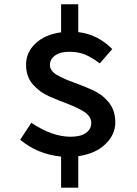

<svg xmlns="http://www.w3.org/2000/svg" viewBox="-20 -766 640 896"><path d="M321.3 -382.3Q366.2 -366.2 410.2 -346.7Q455.1 -327.1 486.3 -290Q517.6 -252.9 518.1 -195.3Q518.1 -137.7 472.2 -93.8Q426.3 -48.8 345.2 -37.1V109.9H265.1V-35.2Q155.3 -46.4 74.2 -113.8L126 -192.9Q224.1 -127.9 309.1 -127.9Q356 -127.9 380.9 -145.5Q405.8 -163.1 405.8 -192.4Q405.8 -221.7 374.5 -243.2Q342.8 -263.7 298.3 -280.3Q253.9 -296.9 209.5 -316.4Q165 -335.9 133.3 -372.1Q101.6 -408.2 101.6 -464.8Q101.6 -521.5 146 -563.5Q189.9 -605 265.1 -615.2V-746.1H345.2V-616.2Q435.1 -606 503.9 -537.1L445.8 -470.2Q407.2 -499 376 -511.7Q344.7 -524.4 302.7 -524.4Q260.7 -524.4 236.8 -506.8Q212.9 -489.7 212.9 -462.9Q212.9 -436 244.6 -417Q276.4 -397.9 321.3 -382.3Z"/></svg>

Font: SourceCodePro-Semibold
Style: Regular
Weight: 600
Monospace: yes
Designer: Paul D. Hunt
Foundry: Adobe Systems Incorporated
Version: Version 1.009;PS 1.000;hotconv 1.0.70;makeotf.lib2.5.5900